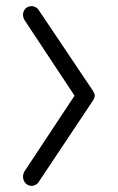

<svg xmlns="http://www.w3.org/2000/svg" viewBox="-20 -604 384 626"><path d="M55 -556C55 -550 57 -544 59 -540L223 -292L59 -44C57 -40 55 -34 55 -28C55 -12 67 2 83 2C93 2 103 -4 107 -12L283 -276C285 -280 289 -286 289 -292C289 -298 285 -304 283 -308L107 -570C103 -578 93 -584 83 -584C67 -584 55 -572 55 -556Z"/></svg>

Font: bauhaus_2017
Style: _regular
Weight: 400
Version: Version 1.0